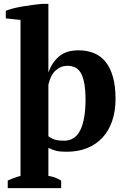

<svg xmlns="http://www.w3.org/2000/svg" viewBox="-20 -772 649 992"><path d="M328 -432Q294 -432 267.5 -408Q241 -384 230 -334V-68Q246 -56 264 -50.5Q282 -45 311 -45Q368 -45 395 -100Q422 -155 422 -261Q422 -343 401.5 -387.5Q381 -432 328 -432ZM86 -669 10 -677V-716Q23 -722 46 -728Q69 -734 95.5 -738.5Q122 -743 148.5 -746.5Q175 -750 196 -752H230V-400H231Q248 -448 284.5 -480Q321 -512 386 -512Q430 -512 465.5 -497.5Q501 -483 525.5 -452.5Q550 -422 563.5 -374.5Q577 -327 577 -261Q577 -198 559.5 -147Q542 -96 509.5 -61Q477 -26 430.5 -7Q384 12 325 12Q291 12 271.5 7.5Q252 3 230 -8V137Q246 139 262 144.5Q278 150 296 161V200H20V161Q54 145 86 137Z"/></svg>

Font: PTSerif
Style: Bold
Weight: 700
Designer: A.Korolkova, O.Umpeleva, V.Yefimov
Foundry: ParaType Ltd
Version: Version 1.000W OFL; ttfautohint (v1.2) -l 8 -r 50 -G 200 -x 